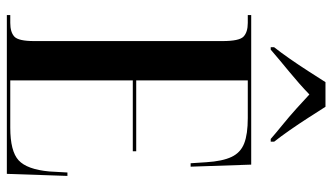

<svg xmlns="http://www.w3.org/2000/svg" viewBox="-225 -746 971 561"><g transform="rotate(90 260.5 -465.5)"><path d="M24 0V-10H47Q74 -10 87 -22Q100 -34 100 -80V-630Q100 -679 87 -691.5Q74 -704 47 -704H24V-714H461L467 -537H457L454 -583Q451 -630 438.5 -656.5Q426 -683 399 -693.5Q372 -704 325 -704H215V-378H422V-368H215V-10H353Q422 -10 448.5 -34.5Q475 -59 481 -124L484 -177H494L488 0ZM118 -781Q133 -800 151.5 -826.5Q170 -853 188 -881Q206 -909 220 -931H292Q306 -909 324 -881Q342 -853 360.5 -826.5Q379 -800 394 -781V-771H386Q370 -785 346 -804.5Q322 -824 298 -845.5Q274 -867 256 -884Q226 -855 190 -825.5Q154 -796 125 -771H118Z"/></g></svg>

Font: Noto Serif Display ExtraCondensed SemiBold
Style: Regular
Weight: 600
Width: 2
Designer: Monotype Design Team
Foundry: Monotype Imaging Inc.
Version: Version 2.009